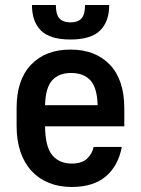

<svg xmlns="http://www.w3.org/2000/svg" viewBox="-20 -735 560 763"><path d="M265 8Q215 8 175 -8Q135 -24 106 -55Q77 -86 61.5 -131Q46 -176 46 -235V-306Q46 -418 103.5 -478Q161 -538 260 -538Q359 -538 416.5 -478Q474 -418 474 -304V-233H159Q160 -151 188 -118Q216 -85 265 -85Q306 -85 326.5 -105Q347 -125 352 -151H464Q450 -76 400.5 -34Q351 8 265 8ZM262 -445Q214 -445 187.5 -416Q161 -387 159 -317H368Q366 -387 339 -416Q312 -445 262 -445ZM260 -578Q179 -578 143 -613.5Q107 -649 107 -715H202Q202 -677 216.5 -661.5Q231 -646 260 -646Q289 -646 303.5 -661.5Q318 -677 318 -715H414Q414 -649 377.5 -613.5Q341 -578 260 -578Z"/></svg>

Font: Golos UI Medium
Style: Regular
Weight: 500
Designer: A.Korolkova, Vitaly Kuzmin
Foundry: ParaType Ltd
Version: Version 2.000